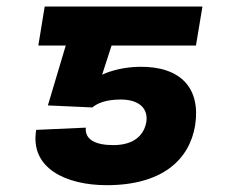

<svg xmlns="http://www.w3.org/2000/svg" viewBox="-20 -548 695 577"><path d="M257.5 -225.1C273.1 -238.3 299.7 -248.9 342.7 -248.9C398.8 -248.9 425.8 -221.6 419.7 -181.1C411.9 -138.8 379.6 -111.9 320.3 -111.9C266.7 -111.9 234.4 -128.9 237.9 -164.4L88.8 -157.7C69.2 -41.9 179 8.5 300.8 8.5C467.7 8.5 549.4 -68.2 566.4 -171.2C583.8 -283 523.1 -348.7 400.2 -347.3C353.7 -346.9 311.1 -335.2 286.9 -323.5L315.3 -411.2H568.9L588.4 -528.4H114.3L95.2 -411.2H177.6L123.9 -231.2Z"/></svg>

Font: Margiela Sans
Style: Bold Italic
Weight: 700
Italic angle: -9.39999°
Designer: Stefan Endress, Andreas Faust
Version: Version 1.100;FEAKit 1.0